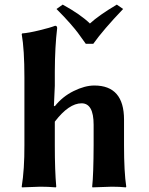

<svg xmlns="http://www.w3.org/2000/svg" viewBox="-20 -810 646 833"><path d="M85.9 -474.1Q85.9 -595.2 74.2 -662.1L76.2 -665Q104 -667 151.1 -678.5Q198.2 -689.9 219.2 -698.2Q228 -698.2 228 -688Q218.3 -607.9 217.8 -500V-438L213.9 -351.1L217.8 -349.1Q251 -391.1 299.6 -415Q348.1 -439 389.2 -439Q518.1 -439 518.1 -291V-180.2Q518.1 -63 527.8 0L525.9 2.9Q499 0 464.8 0L380.9 2.9L379.9 0Q385.7 -53.2 386.2 -180.2V-269Q386.2 -361.8 334 -361.8Q278.8 -361.8 217.8 -282.2V-180.2Q217.8 -68.4 224.1 0L222.2 2.9Q189 0 154.8 0L75.2 2.9L74.2 0Q86.4 -76.2 85.9 -180.2ZM225.1 -771 252 -790Q330.1 -747.1 370.1 -708Q408.2 -743.2 486.8 -790L514.2 -771Q428.2 -681.2 384.8 -620.1H352.1Q327.1 -655.3 317.1 -668.7Q307.1 -682.1 283.7 -709Q260.3 -735.8 225.1 -771Z"/></svg>

Font: Linux Biolinum O
Style: Bold
Weight: 700
Designer: Philipp H. Poll
Foundry: Philipp H. Poll
Version: Version 1.3.2